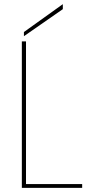

<svg xmlns="http://www.w3.org/2000/svg" viewBox="-20 -903 435 923"><path d="M105 -18H375V0H85V-704H105ZM282 -859 95 -729V-749L282 -883Z"/></svg>

Font: Fz Poppins Thin
Style: Regular
Weight: 100
Designer: Ninad Kale (Devanagari), Jonny Pinhorn (Latin)
Foundry: Indian Type Foundry
Version: Vit hóa bi Vntype.Com & FontZin.Com